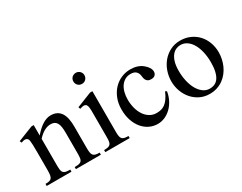

<svg xmlns="http://www.w3.org/2000/svg" viewBox="-78 -1062 1879 1491"><g transform="rotate(-30 862.0 -316.5)"><path d="M274.4 0V-18.6Q299.3 -18.6 313.7 -21.7Q328.1 -24.9 335.7 -33.9Q343.3 -43 345.2 -59.1Q347.2 -75.2 347.2 -101.1V-283.7Q347.2 -314 343.8 -336.2Q340.3 -358.4 332 -372.6Q323.7 -386.7 310.5 -393.6Q297.4 -400.4 277.3 -400.4Q249 -400.4 220 -384.8Q190.9 -369.1 161.6 -336.9V-101.1Q161.6 -74.7 163.8 -58.6Q166 -42.5 173.8 -33.7Q181.6 -24.9 196 -21.7Q210.4 -18.6 234.9 -18.6V0H12.7V-18.6Q33.7 -18.6 46.9 -21.7Q60.1 -24.9 67.4 -34.2Q74.7 -43.5 77.4 -59.6Q80.1 -75.7 80.1 -101.1V-267.6Q80.1 -307.6 79.1 -330.6Q78.1 -353.5 76.4 -365.7Q74.7 -377.9 72 -382.3Q69.3 -386.7 65.4 -389.6Q49.3 -403.8 12.7 -388.7L4.9 -406.2L141.6 -460H161.6V-366.7Q241.2 -460 312 -460Q344.7 -460 367.2 -448Q389.6 -436 403.3 -414.1Q417 -392.1 423.1 -361.3Q429.2 -330.6 429.2 -293V-101.1Q429.2 -76.2 431.6 -60.1Q434.1 -43.9 441.4 -34.9Q448.7 -25.9 462.4 -22.2Q476.1 -18.6 498.5 -18.6V0Z M696.8 -599.6Q696.8 -578.6 682.9 -564Q668.9 -549.3 647.5 -549.3Q626 -549.3 611.8 -563.5Q597.7 -577.6 597.7 -599.6Q597.7 -610.4 601.6 -619.4Q605.5 -628.4 612.3 -634.8Q619.1 -641.1 628.2 -644.8Q637.2 -648.4 647.5 -648.4Q657.7 -648.4 666.7 -644.5Q675.8 -640.6 682.4 -634Q689 -627.4 692.9 -618.7Q696.8 -609.9 696.8 -599.6ZM538.1 0V-18.6Q559.1 -18.6 572.5 -21.5Q585.9 -24.4 593.5 -32.5Q601.1 -40.5 603.8 -54.9Q606.4 -69.3 606.4 -91.8V-331.1Q606.4 -363.3 599.4 -379.9Q592.3 -396.5 572.8 -396.5Q565.9 -396.5 557.6 -394.5Q549.3 -392.6 538.1 -388.7L531.7 -406.2L667 -460H688V-91.8Q688 -69.3 690.9 -54.9Q693.8 -40.5 701.4 -32.5Q709 -24.4 722.4 -21.5Q735.8 -18.6 756.8 -18.6V0Z M1189.5 -169.9Q1183.1 -129.4 1165.5 -95.5Q1147.9 -61.5 1122.8 -37.1Q1097.7 -12.7 1066.9 1Q1036.1 14.6 1002.9 14.6Q963.4 14.6 928.7 -2.2Q894 -19 868.2 -50Q842.3 -81.1 827.4 -125Q812.5 -168.9 812.5 -223.1Q812.5 -276.4 829.6 -320.1Q846.7 -363.8 875.7 -394.8Q904.8 -425.8 943.6 -442.9Q982.4 -460 1025.9 -460Q1092.8 -460 1134.8 -425.3Q1155.8 -408.2 1167 -390.1Q1178.2 -372.1 1178.2 -353.5Q1178.2 -336.4 1166.7 -324.2Q1155.3 -312 1132.3 -312Q1125 -312 1116.2 -313.5Q1107.4 -314.9 1099.4 -320.6Q1091.3 -326.2 1085.4 -337.6Q1079.6 -349.1 1078.1 -369.1Q1075.7 -395.5 1059.8 -411.9Q1043.9 -428.2 1010.3 -428.2Q982.4 -428.2 960.4 -415.8Q938.5 -403.3 923.3 -381.6Q908.2 -359.9 900.4 -330.1Q892.6 -300.3 892.6 -265.6Q892.6 -226.1 902.1 -189.5Q911.6 -152.8 930.2 -124.8Q948.7 -96.7 975.6 -80.1Q1002.4 -63.5 1037.6 -63.5Q1058.1 -63.5 1076.9 -68.1Q1095.7 -72.8 1112.8 -85.4Q1129.9 -98.1 1145.8 -120.4Q1161.6 -142.6 1176.3 -177.2Z M1689 -231.9Q1689 -203.1 1682.9 -173.6Q1676.8 -144 1664.6 -116.7Q1652.3 -89.4 1633.8 -65.4Q1615.2 -41.5 1590.8 -23.7Q1566.4 -5.9 1535.6 4.4Q1504.9 14.6 1468.3 14.6Q1421.4 14.6 1382.6 -4.4Q1343.8 -23.4 1315.7 -55.7Q1287.6 -87.9 1272.2 -130.4Q1256.8 -172.9 1256.8 -219.2Q1256.8 -264.6 1271.7 -307.9Q1286.6 -351.1 1314.7 -384.8Q1342.8 -418.5 1382.8 -439.2Q1422.9 -460 1473.1 -460Q1521.5 -460 1561 -442.4Q1600.6 -424.8 1629.2 -394Q1657.7 -363.3 1673.3 -321.5Q1689 -279.8 1689 -231.9ZM1597.7 -194.3Q1597.7 -244.1 1587.9 -287.1Q1578.1 -330.1 1560.1 -361.6Q1542 -393.1 1516.1 -411.1Q1490.2 -429.2 1458 -429.2Q1439 -429.2 1419.2 -420.9Q1399.4 -412.6 1383.3 -393.1Q1367.2 -373.5 1357.2 -341.1Q1347.2 -308.6 1347.2 -259.8Q1347.2 -211.9 1357.2 -168.5Q1367.2 -125 1385.7 -92.3Q1404.3 -59.6 1430.4 -40.3Q1456.5 -21 1488.8 -21Q1513.2 -21 1533.2 -30Q1553.2 -39.1 1567.4 -59.6Q1581.5 -80.1 1589.6 -113.3Q1597.7 -146.5 1597.7 -194.3Z"/></g></svg>

Font: Doulos SIL Afr
Style: Regular
Weight: 400
Designer: Walt Agee, Victor Gaultney, Peter Martin, Debbi Hosken, Becca Hirsbrunner
Foundry: SIL International
Version: Version 5.000